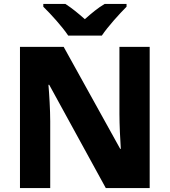

<svg xmlns="http://www.w3.org/2000/svg" viewBox="-20 -951 858 971"><path d="M325 -771H495C525 -816 585 -882 620 -917V-931H509C474 -910 444 -885 409 -854C374 -885 346 -908 311 -931H199V-917C237 -880 295 -816 325 -771ZM737 0V-714H584V-374C584 -322 588 -241 591 -198H588L302 -714H81V0H234V-338C234 -395 229 -476 225 -522H229L515 0Z"/></svg>

Font: Noto Sans Lao ExtraBold
Style: Regular
Weight: 800
Designer: Monotype Design Team
Foundry: Monotype Imaging Inc.
Version: Version 2.003